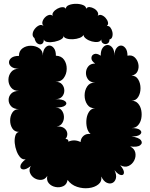

<svg xmlns="http://www.w3.org/2000/svg" viewBox="-20 -961 786 1003"><path d="M333 -21Q329 3 310.5 11.5Q292 20 270.5 16Q249 12 235.5 -3Q222 -18 227 -42Q215 -23 196 -21.5Q177 -20 160.5 -30Q144 -40 137 -57.5Q130 -75 141 -94Q116 -74 100.5 -76Q85 -78 86.5 -93.5Q88 -109 114 -129Q99 -126 87 -138Q75 -150 67 -171Q59 -192 57 -213.5Q55 -235 60 -252Q65 -269 79 -272Q56 -272 44.5 -290Q33 -308 33 -331.5Q33 -355 44.5 -373Q56 -391 79 -391Q52 -391 38.5 -405.5Q25 -420 25 -439Q25 -458 38.5 -472Q52 -486 79 -486Q52 -486 38 -503.5Q24 -521 24 -544Q24 -567 38 -584.5Q52 -602 79 -602Q53 -602 40 -612Q27 -622 27 -635.5Q27 -649 40 -659Q53 -669 79 -669Q79 -695 97.5 -708.5Q116 -722 141 -722Q166 -722 185 -709Q204 -696 204 -670Q204 -696 214.5 -709.5Q225 -723 238 -723Q251 -723 261.5 -709.5Q272 -696 272 -670Q301 -669 315 -648.5Q329 -628 328.5 -601Q328 -574 313 -553.5Q298 -533 269 -534Q293 -534 304.5 -520Q316 -506 316 -488Q316 -470 304.5 -456.5Q293 -443 269 -443Q308 -443 320.5 -432Q333 -421 320.5 -410Q308 -399 269 -399Q291 -399 302 -385Q313 -371 314 -352.5Q315 -334 305.5 -318.5Q296 -303 276 -300Q302 -302 316 -291Q330 -280 331.5 -264Q333 -248 322 -235Q339 -235 337 -221Q369 -235 401 -219Q402 -239 416.5 -251.5Q431 -264 453 -261Q439 -273 434 -295Q429 -317 432 -340Q435 -363 446.5 -379Q458 -395 477 -395Q449 -395 435.5 -415.5Q422 -436 422 -462.5Q422 -489 435.5 -509.5Q449 -530 477 -530Q453 -530 441 -545Q429 -560 429 -579.5Q429 -599 441 -614Q453 -629 477 -629Q457 -643 457.5 -658Q458 -673 472 -678.5Q486 -684 506 -670Q506 -698 517 -712Q528 -726 542 -726Q556 -726 567 -712Q578 -698 578 -670Q578 -696 588.5 -709.5Q599 -723 612 -723Q625 -723 635.5 -709.5Q646 -696 646 -670Q669 -675 683.5 -661.5Q698 -648 702.5 -627.5Q707 -607 698.5 -588.5Q690 -570 667 -566Q690 -566 702 -546Q714 -526 714 -500Q714 -474 702 -454.5Q690 -435 667 -435Q688 -435 701 -420.5Q714 -406 718 -384.5Q722 -363 718 -342Q714 -321 701 -306.5Q688 -292 667 -292Q701 -292 712.5 -281Q724 -270 712.5 -259Q701 -248 667 -248Q705 -243 716 -228.5Q727 -214 712.5 -202.5Q698 -191 660 -196Q683 -184 687 -163Q691 -142 681 -122.5Q671 -103 651.5 -94Q632 -85 608 -98Q628 -74 627.5 -59.5Q627 -45 612.5 -46.5Q598 -48 578 -72Q590 -47 585.5 -29.5Q581 -12 567.5 -5.5Q554 1 537.5 -6.5Q521 -14 509 -39Q513 -13 493.5 2.5Q474 18 443.5 21.5Q413 25 382.5 15Q352 5 333 -21ZM160 -762Q149 -770 150.5 -784Q152 -798 162 -810.5Q172 -823 184.5 -828.5Q197 -834 208 -825Q199 -834 201.5 -846Q204 -858 213.5 -868.5Q223 -879 235 -882.5Q247 -886 256 -878Q251 -887 258.5 -897.5Q266 -908 279.5 -915.5Q293 -923 306 -923.5Q319 -924 324 -915Q324 -928 340 -934.5Q356 -941 377 -941Q398 -941 414 -934.5Q430 -928 430 -915Q436 -925 448 -924Q460 -923 472 -916Q484 -909 490 -898Q496 -887 490 -878Q499 -886 510.5 -882Q522 -878 531.5 -867.5Q541 -857 544 -845Q547 -833 538 -825Q549 -827 556.5 -817.5Q564 -808 567 -794.5Q570 -781 566.5 -769Q563 -757 552 -755Q552 -739 541.5 -733.5Q531 -728 520 -733.5Q509 -739 509 -755Q505 -744 491 -742Q477 -740 460 -744.5Q443 -749 430 -758.5Q417 -768 416 -779Q412 -769 396 -763Q380 -757 361 -756Q342 -755 327 -760Q312 -765 312 -776Q314 -764 299.5 -755.5Q285 -747 265 -743Q245 -739 228.5 -741.5Q212 -744 209 -755Q209 -737 199 -731.5Q189 -726 177 -733Q165 -740 160 -762Z"/></svg>

Font: Rubik Bubbles
Style: Regular
Weight: 400
Designer: Hubert and Fischer, NaN
Foundry: Hubert and Fischer, NaN
Version: Version 2.200